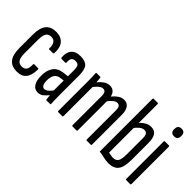

<svg xmlns="http://www.w3.org/2000/svg" viewBox="-32 -1191 1704 1704"><g transform="rotate(45 820.5 -338.5)"><path d="M169 6Q102 6 70 -34.5Q38 -75 38 -159V-328Q38 -411 70 -451.5Q102 -492 169 -492Q210 -492 238 -475Q266 -458 279 -426Q292 -394 289 -349Q289 -337 281 -337H234Q230 -337 228.5 -339.5Q227 -342 228 -346Q230 -385 215 -407.5Q200 -430 169 -430Q134 -430 118.5 -406.5Q103 -383 103 -326V-160Q103 -105 118.5 -81Q134 -57 169 -57Q200 -57 214 -77Q228 -97 226 -139Q226 -150 234 -150H281Q289 -150 289 -141Q289 -68 259.5 -31Q230 6 169 6Z M537 0Q531 0 530 -9Q528 -27 526 -54.5Q524 -82 524 -101L520 -106V-358Q520 -399 510.5 -414.5Q501 -430 472 -430Q444 -430 433 -414.5Q422 -399 425 -364Q425 -355 417 -355H373Q363 -355 362 -367Q357 -426 385.5 -459Q414 -492 473 -492Q534 -492 559.5 -463Q585 -434 585 -360V-120Q585 -80 586 -52Q587 -24 588 -10Q589 0 583 0ZM430 6Q391 6 369.5 -28Q348 -62 348 -123Q348 -191 378 -232.5Q408 -274 476 -281L528 -287V-234L483 -228Q448 -224 430.5 -199Q413 -174 413 -128Q413 -95 423 -76Q433 -57 450 -57Q467 -57 484.5 -70.5Q502 -84 530 -121L533 -63Q503 -26 481 -10Q459 6 430 6Z M684 0Q677 0 677 -9V-366Q677 -408 676.5 -434.5Q676 -461 674 -475Q673 -486 680 -486H726Q731 -486 732 -477Q734 -464 734.5 -452Q735 -440 736 -427Q762 -458 787.5 -475Q813 -492 844 -492Q871 -492 890 -476Q909 -460 916 -428Q941 -458 966.5 -475Q992 -492 1023 -492Q1059 -492 1079.5 -464Q1100 -436 1100 -383V-9Q1100 0 1093 0H1042Q1035 0 1035 -9V-374Q1035 -403 1026 -416.5Q1017 -430 998 -430Q980 -430 961 -415.5Q942 -401 921 -374V-9Q921 0 914 0H863Q856 0 856 -9V-374Q856 -403 847 -416.5Q838 -430 819 -430Q801 -430 782 -415.5Q763 -401 742 -374V-9Q742 0 735 0Z M1321 6Q1287 6 1257 -1.5Q1227 -9 1192 -13V-674Q1192 -683 1199 -683H1250Q1257 -683 1257 -674V-65Q1271 -63 1286 -60Q1301 -57 1315 -57Q1349 -57 1364 -80.5Q1379 -104 1379 -166V-366Q1379 -400 1369 -415Q1359 -430 1337 -430Q1315 -430 1291.5 -411Q1268 -392 1245 -359L1240 -418Q1267 -453 1297.5 -472.5Q1328 -492 1359 -492Q1403 -492 1423.5 -462.5Q1444 -433 1444 -370V-163Q1444 -71 1414.5 -32.5Q1385 6 1321 6Z M1537 0Q1530 0 1530 -9V-477Q1530 -486 1537 -486H1588Q1595 -486 1595 -477V-9Q1595 0 1588 0ZM1563 -575Q1541 -575 1530 -586Q1519 -597 1519 -618V-627Q1519 -648 1530 -659.5Q1541 -671 1563 -671Q1585 -671 1595.5 -659.5Q1606 -648 1606 -627V-618Q1606 -597 1595.5 -586Q1585 -575 1563 -575Z"/></g></svg>

Font: Sofia Sans Extra Condensed
Style: Regular
Weight: 400
Designer: Botio Nikoltchev, Ani Petrova
Foundry: lettersoup
Version: Version 4.101